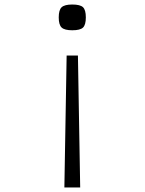

<svg xmlns="http://www.w3.org/2000/svg" viewBox="-20 -648 640 850"><path d="M265 182 275 -402H325L335 182ZM300 -514Q266 -514 253 -526Q240 -538 240 -571Q240 -604 253 -616Q266 -628 300 -628Q335 -628 347.5 -616Q360 -604 360 -571Q360 -538 347.5 -526Q335 -514 300 -514Z"/></svg>

Font: Victor Mono Thin Thin
Style: Regular
Weight: 250
Monospace: yes
Version: Version 1.561;gftools[0.9.30]